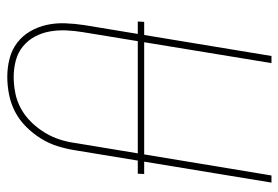

<svg xmlns="http://www.w3.org/2000/svg" viewBox="-142 -634 783 540"><g transform="rotate(90 250.0 -363.5)"><path d="M196 8Q169 8 144 1.5Q119 -5 99.5 -20Q80 -35 67.5 -56.5Q55 -78 49.5 -103Q44 -128 45 -155Q46 -182 50 -208L137 -735H157L70 -205Q66 -181 65 -157.5Q64 -134 68 -111.5Q72 -89 82.5 -69.5Q93 -50 110 -36Q127 -22 149.5 -16Q172 -10 196 -10Q218 -10 241 -14.5Q264 -19 285 -30.5Q306 -42 323 -59.5Q340 -77 352.5 -97.5Q365 -118 372 -140Q379 -162 382 -185L473 -735H493L402 -182Q398 -157 390.5 -133Q383 -109 369 -86.5Q355 -64 336 -45Q317 -26 294 -14Q271 -2 245.5 3Q220 8 196 8ZM40 -359 41 -377H469L468 -359Z"/></g></svg>

Font: Iosevka Thin
Style: Italic
Weight: 100
Italic angle: -9°
Monospace: yes
Designer: Belleve Invis
Foundry: Belleve Invis
Version: Version 32.5.0; ttfautohint (v1.8.4)